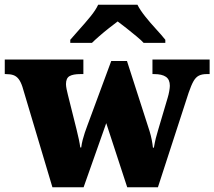

<svg xmlns="http://www.w3.org/2000/svg" viewBox="-26 -786 900 806"><path d="M68 -422Q61 -443 52 -454.5Q43 -466 30.5 -470.5Q18 -475 -2 -475H-6V-536H324V-475H311Q281 -475 266 -466.5Q251 -458 251 -433Q251 -425 253.5 -412Q256 -399 259 -388L284 -288Q290 -264 295.5 -242Q301 -220 305 -201Q309 -182 311 -167H315Q317 -183 321 -198.5Q325 -214 330 -229Q335 -244 340 -257L441 -530H507L602 -235Q605 -226 607 -217Q609 -208 611 -199Q613 -190 614 -181.5Q615 -173 616 -166H620Q624 -189 628 -205.5Q632 -222 638 -241L678 -376Q682 -389 684.5 -403.5Q687 -418 687 -426Q687 -452 670.5 -463.5Q654 -475 621 -475H614V-536H854V-475H841Q822 -475 809 -468.5Q796 -462 786.5 -445.5Q777 -429 766 -397L637 0H508L420 -269L325 0H194ZM269 -619Q285 -638 308.5 -664Q332 -690 354 -717Q376 -744 386 -766H551Q562 -744 583.5 -717Q605 -690 629 -664Q653 -638 668 -619V-606H577Q567 -617 546.5 -634Q526 -651 504.5 -668Q483 -685 468 -696Q453 -685 431.5 -668Q410 -651 390.5 -634Q371 -617 360 -606H269Z"/></svg>

Font: Noto Serif Khmer Black
Style: Regular
Weight: 900
Version: Version 2.003